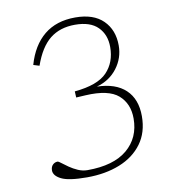

<svg xmlns="http://www.w3.org/2000/svg" viewBox="-81 -791 813 875"><g transform="rotate(-10 325.0 -353.5)"><path d="M266 -357 264.5 -385.5Q372 -395.5 415.2 -440.8Q458.5 -486 458.5 -557Q458.5 -614 423.5 -649.2Q388.5 -684.5 317.5 -684.5Q248 -684.5 201.8 -647.8Q155.5 -611 126.5 -528.5L99 -537Q124 -624.5 180.5 -670.8Q237 -717 324.5 -717Q409 -717 453.5 -673Q498 -629 498 -557Q498 -499 462.8 -452.5Q427.5 -406 367.5 -389.5Q454 -387.5 500 -344Q546 -300.5 546 -221.5Q546 -146.5 508 -94.8Q470 -43 403.5 -16.5Q337 10 252 10Q167.5 10 133.5 -7Q99.5 -24 99.5 -48.5Q99.5 -65 109 -74.5Q118.5 -84 132 -84Q135.5 -84 147.2 -74.8Q159 -65.5 177 -53Q195 -40.5 216.2 -31.2Q237.5 -22 259.5 -22Q380.5 -22 443.8 -75.2Q507 -128.5 507 -217.5Q507 -286.5 461.8 -326Q416.5 -365.5 310 -359.5Z"/></g></svg>

Font: Newsreader Caption ExtraLight
Style: Regular
Weight: 275
Designer: Hugues Gentile
Foundry: Production Type
Version: Version 1.001